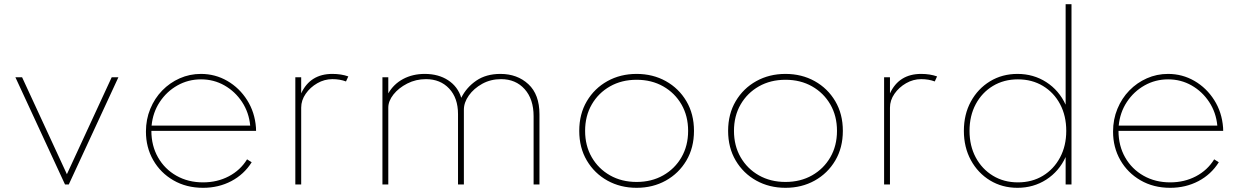

<svg xmlns="http://www.w3.org/2000/svg" viewBox="-20 -881 5934 917"><path d="M290.5 0H308.5L545.5 -512H513.5L299.5 -49L85.5 -512H53.5Z M950 16Q1024 16 1084.8 -16Q1145.5 -48 1182 -106L1160 -120Q1128 -68 1072.8 -39Q1017.5 -10 950 -10Q878.5 -10 822.5 -41.8Q766.5 -73.5 734.8 -129.2Q703 -185 703 -256H1203Q1203 -265.5 1202.5 -271.5Q1197 -345 1160.2 -403Q1123.5 -461 1065.8 -494.5Q1008 -528 939.5 -528Q886 -528 838.5 -507Q791 -486 754.8 -448.8Q718.5 -411.5 697.8 -361.2Q677 -311 677 -252.5Q677 -177 711.8 -116.2Q746.5 -55.5 808.2 -19.8Q870 16 950 16ZM704 -281Q710 -344 743 -394Q776 -444 827.5 -473Q879 -502 940 -502Q1001 -502 1052 -473Q1103 -444 1136 -394Q1169 -344 1175 -281Z M1390.5 0H1418.5V-367Q1418.5 -402 1440 -433Q1461.5 -464 1495.5 -483.5Q1529.5 -503 1567.5 -503Q1603.5 -503 1632.5 -492L1643.5 -516Q1610 -528 1567.5 -528Q1461.5 -528 1418.5 -435V-512H1390.5Z M1806.5 0H1834.5V-367Q1834.5 -398.5 1859.2 -429.8Q1884 -461 1925 -482Q1966 -503 2014.5 -503Q2083 -503 2125.2 -458Q2167.5 -413 2167.5 -336V0H2195.5V-357Q2195.5 -391.5 2219.2 -425Q2243 -458.5 2283.2 -480.8Q2323.5 -503 2373 -503Q2443 -503 2485.8 -455.2Q2528.5 -407.5 2528.5 -326V0H2556.5V-335Q2556.5 -430 2503.5 -479Q2450.5 -528 2370 -528Q2302 -528 2255 -496Q2208 -464 2183 -414Q2166.5 -467.5 2120.2 -497.8Q2074 -528 2008.5 -528Q1951 -528 1905.5 -503.8Q1860 -479.5 1834.5 -435V-512H1806.5Z M3020.5 16Q3098 16 3160 -18.5Q3222 -53 3258.2 -114.2Q3294.5 -175.5 3294.5 -256Q3294.5 -336.5 3258.2 -397.8Q3222 -459 3160 -493.5Q3098 -528 3020.5 -528Q2943 -528 2881 -493.5Q2819 -459 2782.8 -397.8Q2746.5 -336.5 2746.5 -256Q2746.5 -175.5 2782.8 -114.2Q2819 -53 2881 -18.5Q2943 16 3020.5 16ZM3020.5 -12Q2949 -12 2893.5 -43.5Q2838 -75 2806.2 -130Q2774.5 -185 2774.5 -256Q2774.5 -327 2806.2 -382Q2838 -437 2893.5 -468.5Q2949 -500 3020.5 -500Q3092 -500 3147.5 -468.5Q3203 -437 3234.8 -382Q3266.5 -327 3266.5 -256Q3266.5 -185 3234.8 -130Q3203 -75 3147.5 -43.5Q3092 -12 3020.5 -12Z M3731.5 16Q3809 16 3871 -18.5Q3933 -53 3969.2 -114.2Q4005.5 -175.5 4005.5 -256Q4005.5 -336.5 3969.2 -397.8Q3933 -459 3871 -493.5Q3809 -528 3731.5 -528Q3654 -528 3592 -493.5Q3530 -459 3493.8 -397.8Q3457.5 -336.5 3457.5 -256Q3457.5 -175.5 3493.8 -114.2Q3530 -53 3592 -18.5Q3654 16 3731.5 16ZM3731.5 -12Q3660 -12 3604.5 -43.5Q3549 -75 3517.2 -130Q3485.5 -185 3485.5 -256Q3485.5 -327 3517.2 -382Q3549 -437 3604.5 -468.5Q3660 -500 3731.5 -500Q3803 -500 3858.5 -468.5Q3914 -437 3945.8 -382Q3977.5 -327 3977.5 -256Q3977.5 -185 3945.8 -130Q3914 -75 3858.5 -43.5Q3803 -12 3731.5 -12Z M4202.5 0H4230.5V-367Q4230.5 -402 4252 -433Q4273.5 -464 4307.5 -483.5Q4341.5 -503 4379.5 -503Q4415.5 -503 4444.5 -492L4455.5 -516Q4422 -528 4379.5 -528Q4273.5 -528 4230.5 -435V-512H4202.5Z M4839.5 16Q4916 16 4977 -23.2Q5038 -62.5 5069.5 -131V0H5097.5V-861H5069.5V-381Q5038 -449.5 4977 -488.8Q4916 -528 4839.5 -528Q4766.5 -528 4708.5 -492.8Q4650.5 -457.5 4617 -396.2Q4583.5 -335 4583.5 -256Q4583.5 -177.5 4617 -116Q4650.5 -54.5 4708.5 -19.2Q4766.5 16 4839.5 16ZM4841.5 -10Q4774.5 -10 4722.2 -41.8Q4670 -73.5 4640.2 -129Q4610.5 -184.5 4610.5 -256Q4610.5 -328 4640.2 -383.5Q4670 -439 4722.2 -470.5Q4774.5 -502 4841.5 -502Q4909 -502 4961.2 -470.5Q5013.5 -439 5043 -383.5Q5072.5 -328 5072.5 -256Q5072.5 -184.5 5042.8 -128.8Q5013 -73 4961 -41.5Q4909 -10 4841.5 -10Z M5569 16Q5643 16 5703.8 -16Q5764.5 -48 5801 -106L5779 -120Q5747 -68 5691.8 -39Q5636.5 -10 5569 -10Q5497.5 -10 5441.5 -41.8Q5385.5 -73.5 5353.8 -129.2Q5322 -185 5322 -256H5822Q5822 -265.5 5821.5 -271.5Q5816 -345 5779.2 -403Q5742.5 -461 5684.8 -494.5Q5627 -528 5558.5 -528Q5505 -528 5457.5 -507Q5410 -486 5373.8 -448.8Q5337.5 -411.5 5316.8 -361.2Q5296 -311 5296 -252.5Q5296 -177 5330.8 -116.2Q5365.5 -55.5 5427.2 -19.8Q5489 16 5569 16ZM5323 -281Q5329 -344 5362 -394Q5395 -444 5446.5 -473Q5498 -502 5559 -502Q5620 -502 5671 -473Q5722 -444 5755 -394Q5788 -344 5794 -281Z"/></svg>

Font: Spartan Thin
Style: Regular
Weight: 100
Designer: Matt Bailey, Mirko Velimirovic
Foundry: Matt Bailey
Version: Version 1.003; ttfautohint (v1.8.3)